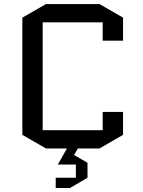

<svg xmlns="http://www.w3.org/2000/svg" viewBox="-20 -725 705 944"><path d="M484.9 -174.8H585V-62L469.2 4.9H362.8L344.2 37.1L410.2 75.2V148.9L324.2 199.2H253.9V148.9H353V84H264.2L309.1 4.9H206.1L89.8 -62V-638.2L206.1 -705.1H469.2L585 -638.2V-524.9H484.9V-615.2H189.9V-85H484.9Z"/></svg>

Font: Quantico
Style: Regular
Weight: 400
Designer: Matt Desmond
Foundry: MADtype
Version: Version 2.002